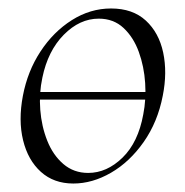

<svg xmlns="http://www.w3.org/2000/svg" viewBox="-20 -419 436 453"><path d="M62 -184V-202H343V-184ZM153 14Q107 14 76.5 -13.5Q46 -41 34.5 -88Q23 -135 34 -193Q45 -251 75.5 -297.5Q106 -344 149.5 -371.5Q193 -399 242 -399Q293 -399 324 -370.5Q355 -342 365 -295Q375 -248 364 -193Q352 -131 319 -84Q286 -37 242 -11.5Q198 14 153 14ZM188 -11Q232 -11 269 -47Q306 -83 318 -149Q325 -184 322.5 -223Q320 -262 307.5 -296.5Q295 -331 271.5 -353Q248 -375 213 -375Q168 -375 130.5 -337Q93 -299 80 -236Q72 -199 75 -160Q78 -121 91.5 -87Q105 -53 129.5 -32Q154 -11 188 -11Z"/></svg>

Font: Cormorant Garamond Light
Style: Italic
Weight: 300
Italic angle: -10°
Designer: Christian Thalmann (Catharsis Fonts)
Foundry: Catharsis Fonts
Version: Version 4.001